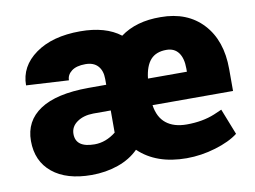

<svg xmlns="http://www.w3.org/2000/svg" viewBox="-64 -630 974 733"><g transform="rotate(-10 422.5 -264.0)"><path d="M604.5 9.8Q487.3 9.8 418.9 -55.7Q386.7 -23.4 338.9 -6.8Q291 9.8 236.3 9.8Q139.2 9.8 84.5 -34.9Q29.8 -79.6 29.8 -158.2Q29.8 -235.4 93 -277.3Q156.2 -319.3 280.8 -319.8H350.1V-342.3Q350.1 -374.5 333.5 -392.8Q316.9 -411.1 285.2 -411.1Q250 -411.1 231.4 -396.7Q212.9 -382.3 212.9 -361.3L48.3 -370.6Q48.3 -444.3 113.8 -491.2Q179.2 -538.1 287.1 -538.1Q385.7 -538.1 442.9 -493.7Q504.4 -539.1 599.1 -538.1Q702.6 -538.1 762.7 -473.1Q822.8 -408.2 822.8 -297.4V-212.4H510.7Q517.6 -164.6 547.4 -140.9Q577.1 -117.2 627 -117.2Q688.5 -117.2 735.8 -136.7L766.1 -149.9L805.7 -49.3Q772.9 -23.9 717 -7.1Q661.1 9.8 604.5 9.8ZM267.6 -103.5Q311 -103.5 350.1 -134.3V-220.2H282.2Q244.1 -219.7 219.2 -202.1Q194.3 -184.6 194.3 -156.2Q194.3 -103.5 267.6 -103.5ZM599.1 -411.1Q559.1 -411.1 537.8 -387.5Q516.6 -363.8 511.2 -315.4H662.1V-328.1Q662.1 -367.7 646 -389.4Q629.9 -411.1 599.1 -411.1Z"/></g></svg>

Font: Roboto Black
Style: Regular
Weight: 900
Designer: Google
Version: Version 2.134; 2016